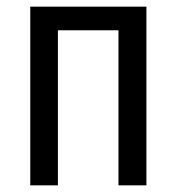

<svg xmlns="http://www.w3.org/2000/svg" viewBox="-20 -557 531 577"><path d="M71 0H154V-466H336V0H420V-537H71Z"/></svg>

Font: Noto Sans Condensed
Style: Regular
Weight: 400
Width: 3
Designer: Monotype Design Team
Foundry: Monotype Imaging Inc.
Version: Version 2.013